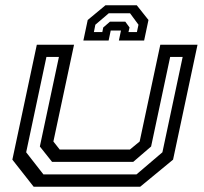

<svg xmlns="http://www.w3.org/2000/svg" viewBox="-20 -710 776 730"><path d="M108 0 27 -103 120 -540H261.5L183 -172L207 -141.5H474L511 -172L589.5 -540H731L638 -103L513 0ZM145 -47H499L597.5 -131L674.5 -493.5H627L554.5 -153L486.5 -94.5H178L131.5 -153L204 -493.5H156.5L79.5 -131ZM500 -690 544.5 -634 528 -556H432L440 -594H401L393 -556H297L313.5 -634L381 -690ZM474.5 -659.5H393.5L342.5 -616L337 -588H369L372.5 -605.5L398 -627.5H456.5L472.5 -605.5L468.5 -588H500.5L506.5 -616Z"/></svg>

Font: Tourney Expanded Medium
Style: Italic
Weight: 500
Width: 7
Italic angle: -12°
Designer: Tyler Finck
Foundry: Etcetera Type Co
Version: Version 1.010; ttfautohint (v1.8.3)